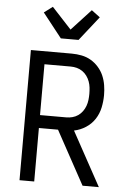

<svg xmlns="http://www.w3.org/2000/svg" viewBox="-64 -1034 727 1080"><g transform="rotate(5 300.0 -494.0)"><path d="M88 0V-735H319Q347 -735 375 -729.5Q403 -724 427 -710Q451 -696 470 -674.5Q489 -653 500 -627.5Q511 -602 515.5 -574Q520 -546 520 -518Q520 -483 512.5 -447.5Q505 -412 485.5 -382Q466 -352 435 -332Q404 -312 369 -305L536 0H444L279 -302H171V0ZM171 -375H319Q337 -375 354 -379.5Q371 -384 385.5 -394Q400 -404 410.5 -418.5Q421 -433 427 -449.5Q433 -466 435 -483.5Q437 -501 437 -518Q437 -536 435 -553.5Q433 -571 427 -587.5Q421 -604 410.5 -618.5Q400 -633 385.5 -643Q371 -653 354 -657.5Q337 -662 319 -662H171ZM250 -815 142 -952 190 -988 300 -869 410 -988 458 -952 350 -815Z"/></g></svg>

Font: Iosevka Fixed Extended
Style: Regular
Weight: 400
Width: 7
Monospace: yes
Designer: Belleve Invis
Foundry: Belleve Invis
Version: Version 24.1.1; ttfautohint (v1.8.4)